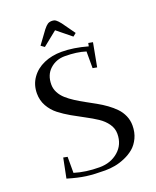

<svg xmlns="http://www.w3.org/2000/svg" viewBox="-163 -990 888 1093"><g transform="rotate(-20 280.5 -444.0)"><path d="M58.1 -23.9 82 -143.1 106.9 -138.2V-41Q174.8 -20 257.8 -20Q325.7 -20 371.8 -59.8Q418 -99.6 418 -165Q418 -197.8 398.4 -225.6Q378.9 -253.4 347.9 -273.9Q316.9 -294.4 279.5 -314Q242.2 -333.5 204.6 -355Q167 -376.5 136 -400.6Q105 -424.8 85.4 -459.5Q65.9 -494.1 65.9 -536.1Q65.9 -589.4 94.5 -629.6Q123 -669.9 171.1 -690.9Q219.2 -711.9 278.8 -711.9Q349.6 -711.9 435.1 -688L439 -707L465.8 -702.1L439 -559.1L413.1 -564V-665Q359.9 -682.1 287.1 -682.1Q234.4 -682.1 197.3 -648.4Q160.2 -614.7 160.2 -556.2Q160.2 -530.3 172.4 -507.1Q184.6 -483.9 205.1 -465.6Q225.6 -447.3 252.2 -430.2Q278.8 -413.1 308.3 -397Q337.9 -380.9 367.2 -364.5Q396.5 -348.1 423.1 -328.9Q449.7 -309.6 470.2 -288.3Q490.7 -267.1 502.9 -239.3Q515.1 -211.4 515.1 -180.2Q515.1 -138.2 499.3 -104.7Q483.4 -71.3 459 -50.8Q434.6 -30.3 402.8 -16.6Q371.1 -2.9 341.3 2.4Q311.5 7.8 282.2 7.8Q216.3 7.8 168.9 1.5Q121.6 -4.9 58.1 -23.9ZM178.2 -785.2 235.8 -863.8Q250.5 -882.3 261 -889.2Q271.5 -896 286.1 -896Q300.8 -896 310.3 -889.4Q319.8 -882.8 335 -863.8L391.1 -785.2L372.1 -770L286.1 -839.8L199.2 -770Z"/></g></svg>

Font: Dehuti Alt
Style: Bold
Weight: 700
Version: Version 1.2